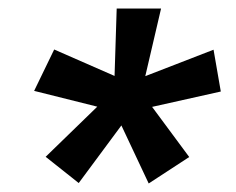

<svg xmlns="http://www.w3.org/2000/svg" viewBox="-20 -706 554 450"><path d="M164.5 -277 87 -338.5 208 -456 60 -493 107 -590 248.5 -528 253.5 -686H357.5L320.5 -527.5L480.5 -589.5L497.5 -491.5L336.5 -455.5L423.5 -338L328.5 -276L264.5 -412Z"/></svg>

Font: Chivo Medium
Style: Italic
Weight: 500
Italic angle: -8.05°
Designer: Hector Gatti
Foundry: Omnibus-Type
Version: Version 2.002